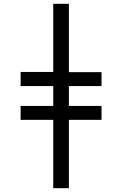

<svg xmlns="http://www.w3.org/2000/svg" viewBox="-20 -843 640 1006"><path d="M259 143V-215H88V-288H259V-392H88V-466H259V-823H341V-465H512V-392H341V-288H512V-215H341V143Z"/></svg>

Font: Nova Nerd Font
Style: Regular
Weight: 400
Designer: Belleve Invis
Foundry: Belleve Invis
Version: Version 24.1.4; ttfautohint (v1.8.4);Nerd Fonts 3.1.1